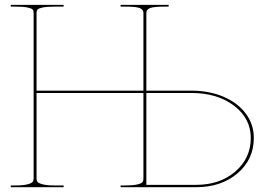

<svg xmlns="http://www.w3.org/2000/svg" viewBox="-20 -780 1107 800"><path d="M24.9 0V-7.3H44.9Q77.1 -7.3 94.5 -12Q111.8 -16.6 116 -22Q120.1 -27.3 120.1 -36.1V-726.6Q120.1 -735.4 116 -740.2Q111.8 -745.1 94.5 -748.8Q77.1 -752.4 44.9 -752.4H24.9V-759.8H245.1V-752.4H207.5Q175.3 -752.4 158 -748.8Q140.6 -745.1 136.5 -740.2Q132.3 -735.4 132.3 -726.6V-402.3H577.6V-726.6Q577.6 -739.7 563 -746.1Q548.3 -752.4 502.4 -752.4H482.4V-759.8H682.6V-752.4H665Q619.1 -752.4 604.5 -746.1Q589.8 -739.7 589.8 -726.6V-402.3H777.3Q851.6 -402.3 911.1 -377Q970.7 -351.6 1004.2 -306.6Q1037.6 -261.7 1037.6 -205.1Q1037.6 -115.7 969.7 -57.9Q901.9 0 797.4 0H482.4V-7.3H502.4Q534.7 -7.3 552 -11.5Q569.3 -15.6 573.5 -21Q577.6 -26.4 577.6 -35.2V-392.6H132.3V-36.1Q132.3 -27.3 136.5 -22Q140.6 -16.6 158 -12Q175.3 -7.3 207.5 -7.3H245.1V0ZM589.8 -9.8H797.4Q896 -9.8 960.4 -65.2Q1024.9 -120.6 1024.9 -205.1Q1024.9 -286.6 955.1 -339.6Q885.3 -392.6 777.3 -392.6H589.8Z"/></svg>

Font: Znikomit
Style: Regular
Weight: 100
Designer: gluk
Foundry: gluk
Version: Version 0.53